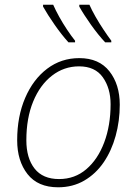

<svg xmlns="http://www.w3.org/2000/svg" viewBox="-20 -786 576 816"><path d="M227 10Q141 10 97 -46Q53 -102 53 -190Q53 -291 87 -370Q121 -449 180.5 -494Q240 -539 317 -539Q401 -539 445 -483Q489 -427 489 -341Q489 -272 471.5 -208.5Q454 -145 420.5 -96Q387 -47 338 -18.5Q289 10 227 10ZM231 -25Q298 -25 347 -67Q396 -109 423 -181Q450 -253 450 -343Q450 -411 417 -457.5Q384 -504 316 -504Q252 -504 201 -464.5Q150 -425 121 -354.5Q92 -284 92 -190Q92 -114 127 -69.5Q162 -25 231 -25ZM427 -606Q397 -638 366.5 -681Q336 -724 317 -758V-766H360Q370 -743 386 -715Q402 -687 420 -660Q438 -633 453 -613V-606ZM271 -606Q242 -638 212 -681Q182 -724 163 -758V-766H206Q216 -743 231.5 -715Q247 -687 265 -660Q283 -633 299 -613V-606Z"/></svg>

Font: Noto Sans Disp ExtLt
Style: Italic
Weight: 200
Italic angle: -12°
Designer: Monotype Design Team
Foundry: Monotype Imaging Inc.
Version: Version 2.000;GOOG;noto-source:20170915:90ef993387c0